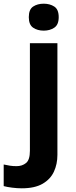

<svg xmlns="http://www.w3.org/2000/svg" viewBox="-84 -780 409 1040"><path d="M34 240Q9 240 -18.5 236.5Q-46 233 -64 228V111Q-46 115 -30 117.5Q-14 120 6 120Q36 120 57 103Q78 86 78 37V-546H227V59Q227 109 208 150Q189 191 146.5 215.5Q104 240 34 240ZM72 -687Q72 -729 95.5 -744.5Q119 -760 153 -760Q186 -760 210 -744.5Q234 -729 234 -687Q234 -646 210 -630Q186 -614 153 -614Q119 -614 95.5 -630Q72 -646 72 -687Z"/></svg>

Font: Noto Sans Telugu
Style: Regular
Weight: 400
Designer: Jelle Bosma - Monotype Design Team
Foundry: Monotype Imaging Inc.
Version: Version 2.003